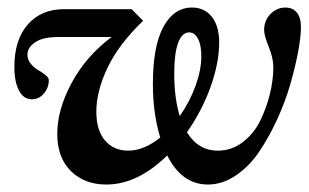

<svg xmlns="http://www.w3.org/2000/svg" viewBox="-20 -478 818 509"><path d="M261.7 11.2Q204.6 11.2 168.2 -24.2Q131.8 -59.6 131.8 -123.5Q131.8 -187 169.7 -257.8Q207.5 -328.6 275.9 -379.9H134.8Q94.2 -379.9 73.5 -366.2Q52.7 -352.5 52.7 -332.5Q52.7 -319.8 61.5 -309.1Q70.3 -298.3 81.1 -292.2Q91.8 -286.1 100.6 -279.1Q109.4 -272 109.4 -265.6Q109.4 -245.6 96.4 -230.2Q83.5 -214.8 64.5 -214.8Q42.5 -214.8 30.3 -238Q18.1 -261.2 18.1 -300.8Q18.1 -372.6 53.7 -413.1Q89.4 -453.6 148.9 -453.6H329.1L359.4 -422.9Q294.4 -360.4 264.9 -298.1Q235.4 -235.8 235.4 -182.1Q235.4 -132.3 258.5 -105.5Q281.7 -78.6 319.8 -78.6Q361.3 -78.6 404.8 -113.3Q385.3 -177.2 385.3 -255.4Q385.3 -355.5 413.1 -406.7Q440.9 -458 489.3 -458Q522 -458 541.5 -433.6Q561 -409.2 561 -365.2Q561 -311 538.1 -247.3Q515.1 -183.6 475.6 -127.4Q505.4 -78.6 557.6 -78.6Q594.2 -78.6 623.8 -101.3Q653.3 -124 670.2 -158.7Q687 -193.4 695.8 -230Q704.6 -266.6 704.6 -299.8Q704.6 -324.2 692.4 -354Q680.2 -383.8 680.2 -398.4Q680.2 -423.8 697 -440.9Q713.9 -458 736.8 -458Q755.9 -458 766.8 -444.8Q777.8 -431.6 777.8 -406.2Q777.8 -381.8 770.8 -343Q763.7 -304.2 750.2 -256.8Q736.8 -209.5 715.3 -162.6Q693.8 -115.7 667.7 -76.7Q641.6 -37.6 605.7 -13.2Q569.8 11.2 531.2 11.2Q461.9 11.2 423.3 -65.9Q344.7 11.2 261.7 11.2ZM441.9 -283.7Q441.9 -217.8 456.5 -170.4Q482.9 -208 498.3 -250.2Q513.7 -292.5 513.7 -329.1Q513.7 -358.4 504.9 -375.2Q496.1 -392.1 481.4 -392.1Q462.4 -392.1 452.1 -364Q441.9 -335.9 441.9 -283.7Z"/></svg>

Font: Elstob 8pt SemiBold
Style: Italic
Weight: 600
Italic angle: -20°
Designer: Peter S. Baker
Version: Version 1.015